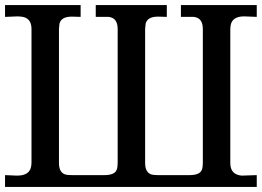

<svg xmlns="http://www.w3.org/2000/svg" viewBox="-20 -742 1040 762"><path d="M999 0H0V-47L47 -45H48Q99 -45 104 -84Q105 -89 105 -95V-627Q105 -672 64 -676Q58 -677 50 -677L1 -675H0V-722H300V-675L266 -676H265Q223 -676 216 -648L214 -627V-95Q214 -56 241 -49Q250 -47 266 -47H394Q435 -47 443 -68Q447 -78 447 -95V-627Q447 -671 411 -675Q412 -675 360 -675V-722H642V-675L608 -676H607Q565 -676 558 -648L556 -627V-95Q556 -56 583 -49Q592 -47 608 -47H732Q773 -47 781 -68Q785 -78 785 -95V-627Q785 -671 749 -675Q750 -675 698 -675V-722H999V-675L950 -677H949Q900 -677 895 -639L894 -627V-95Q894 -49 939 -45L999 -47Z"/></svg>

Font: cwTeXKai
Style: Medium
Weight: 500
Version: Version 1.17